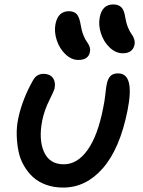

<svg xmlns="http://www.w3.org/2000/svg" viewBox="-20 -783 637 858"><path d="M528.8 -544.9Q497.6 -544.9 470.7 -570.1Q443.8 -595.2 431.4 -633.1Q418.9 -670.9 425.8 -706.1Q437 -763.2 485.8 -763.2Q509.3 -763.2 522.2 -750.5Q535.2 -737.8 540 -704.1Q543.9 -679.7 552.2 -659.9Q560.5 -640.1 567.9 -630.6Q575.2 -621.1 579.3 -608.9Q583.5 -596.7 581.1 -583Q572.8 -544.9 528.8 -544.9ZM330.1 -515.1Q299.3 -515.1 272.7 -540.3Q246.1 -565.4 233.6 -603.3Q221.2 -641.1 228 -675.8Q239.3 -732.9 288.1 -732.9Q311 -732.9 323 -719.7Q335 -706.5 340.8 -670.9Q344.7 -645.5 353 -625.2Q361.3 -605 368.7 -595.5Q376 -585.9 380.1 -574.5Q384.3 -563 381.8 -550.8Q375 -515.1 330.1 -515.1ZM262.2 55.2Q220.7 55.2 186 42.7Q151.4 30.3 127.7 8.5Q104 -13.2 86.9 -42.7Q69.8 -72.3 62.7 -106.9Q55.7 -141.6 54.7 -179.4Q53.7 -217.3 62 -255.9Q80.1 -340.3 127.9 -424.8Q144 -453.1 174.8 -453.1Q202.1 -453.1 215.8 -435.3Q229.5 -417.5 224.1 -389.2Q221.7 -377 200.2 -334.5Q178.7 -292 168.9 -245.1Q151.9 -158.7 176.8 -103.8Q201.7 -48.8 265.1 -48.8Q325.7 -48.8 371.3 -112.8Q417 -176.8 440.9 -299.8Q447.3 -329.1 450.7 -361.3Q454.1 -393.6 457 -407.2Q461.9 -431.2 473.4 -443.1Q484.9 -455.1 507.8 -455.1Q583 -455.1 549.8 -289.1Q515.6 -118.2 439.9 -31.5Q364.3 55.2 262.2 55.2Z"/></svg>

Font: Shantell Sans Bouncy
Style: Italic
Weight: 500
Italic angle: -11.31°
Designer: Stephen Nixon, Anya Danilova, Shantell Martin
Foundry: Arrow Type
Version: Version 1.006;[9816181b4]